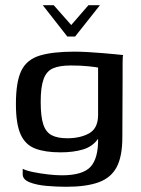

<svg xmlns="http://www.w3.org/2000/svg" viewBox="-20 -600 541 736"><path d="M144 -580H186L253 -504L319 -580H363L268 -460H238ZM234 116Q196 116 157.5 112.5Q119 109 93 98.5Q67 88 67 68V47Q80 54 106.5 59.5Q133 65 163.5 68.5Q194 72 217 72Q297 72 327 39.5Q357 7 356 -68Q335 -38 298 -27Q261 -16 212 -16Q153 -16 115 -30.5Q77 -45 59 -85Q41 -125 41 -201Q41 -287 62 -329.5Q83 -372 132.5 -387Q182 -402 265 -402Q286 -402 315 -400.5Q344 -399 372.5 -396.5Q401 -394 422.5 -392Q444 -390 452 -389Q450 -384 450 -359Q450 -334 450 -311L449 -74Q449 0 427 41Q405 82 357.5 99Q310 116 234 116ZM238 -70Q287 -70 321 -88.5Q355 -107 356 -157V-341Q347 -343 318 -346Q289 -349 251 -349Q208 -349 183 -338Q158 -327 147 -296.5Q136 -266 136 -210Q136 -153 146 -123Q156 -93 178.5 -81.5Q201 -70 238 -70Z"/></svg>

Font: Genos Medium
Style: Regular
Weight: 500
Designer: Robert E. Leuschke
Foundry: Robert E. Leuschke
Version: Version 1.010; ttfautohint (v1.8.3)